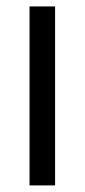

<svg xmlns="http://www.w3.org/2000/svg" viewBox="-20 -562 257 582"><path d="M69.5 0V-542.5H147V0Z"/></svg>

Font: Encode Sans SemiCondensed
Style: Regular
Weight: 400
Width: 4
Designer: Multiple Designers
Foundry: Impallari Type
Version: Version 3.002